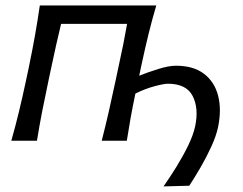

<svg xmlns="http://www.w3.org/2000/svg" viewBox="-20 -516 890 704"><path d="M579.5 167.5Q602.5 135 626.8 95.8Q651 56.5 669.8 18Q688.5 -20.5 695.5 -52.5Q709.5 -118.5 686.5 -163.8Q663.5 -209 595.5 -209Q581 -209 546.5 -199.8Q512 -190.5 476.5 -173Q466 -123 459.2 -85.2Q452.5 -47.5 445 0H353Q367 -55 378.8 -106.5Q390.5 -158 403.5 -219L414 -268.5Q424.5 -315.5 432 -353.5Q439.5 -391.5 446 -428.5H204Q195 -391.5 186.5 -353.5Q178 -315.5 168 -268.5L157.5 -219Q144.5 -158 134.5 -106.8Q124.5 -55.5 115.5 0H21.5Q37 -55 49.5 -106.5Q62 -158 75 -219L85.5 -268.5Q99.5 -336 108.8 -388.8Q118 -441.5 126 -496H553Q537 -441.5 524.8 -391.8Q512.5 -342 498 -274.5L490.5 -238.5Q523.5 -251.5 561 -263.2Q598.5 -275 625.5 -275Q688.5 -275 727.2 -246Q766 -217 779.5 -166Q793 -115 779.5 -49.5Q772.5 -17 755 21.2Q737.5 59.5 715.8 97Q694 134.5 674 165Z"/></svg>

Font: Commissioner Flair
Style: Italic
Weight: 400
Italic angle: -12°
Designer: Kostas Bartsokas
Foundry: Kostas Bartsokas
Version: Version 1.000; ttfautohint (v1.8.3)